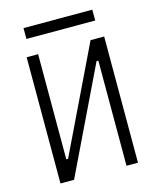

<svg xmlns="http://www.w3.org/2000/svg" viewBox="-124 -933 834 1019"><g transform="rotate(-15 293.0 -423.5)"><path d="M80.1 0V-693.4H143.1V-115.7H152.8L431.2 -693.4H505.9V0H442.9V-577.6H433.1L154.8 0ZM104 -787.6V-847.2H481.9V-787.6Z"/></g></svg>

Font: CaskaydiaCove NFP Light
Style: Regular
Weight: 300
Designer: Aaron Bell
Foundry: Saja Typeworks
Version: Version 2111.001; VTT 6.35;Nerd Fonts 3.1.1